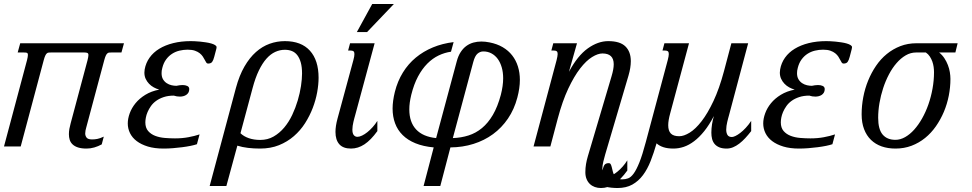

<svg xmlns="http://www.w3.org/2000/svg" viewBox="-45 -736 4886 965"><path d="M418 -35.2Q430.7 -35.2 444.3 -37.8Q458 -40.5 476.6 -49.3L466.3 -10.3Q448.2 -0.5 429 5.1Q409.7 10.7 390.1 10.7Q364.3 10.7 347.2 5.1Q330.1 -0.5 319.8 -10.3Q309.6 -20 305.4 -33.2Q301.3 -46.4 301.3 -61.5Q301.3 -74.7 303.7 -88.4Q306.2 -102.1 310.1 -116.2L395 -433.6Q399.4 -451.2 399.4 -459.5Q399.4 -467.8 394 -470Q388.7 -472.2 379.4 -472.2H210.9Q204.1 -472.2 199.2 -471.7Q194.3 -471.2 190.2 -467.5Q186 -463.9 182.4 -456.1Q178.7 -448.2 174.8 -433.6L59.1 0H-24.9L90.8 -433.6Q95.2 -451.2 95.2 -459.5Q95.2 -469.2 89.8 -470.7Q84.5 -472.2 75.2 -472.2H43.9L56.6 -518.6H578.1L565.4 -472.2H515.1Q508.3 -472.2 503.4 -471.7Q498.5 -471.2 494.4 -467.5Q490.2 -463.9 486.6 -456.1Q482.9 -448.2 479 -433.6L388.2 -94.2Q386.2 -87.9 384.8 -80.3Q383.3 -72.8 383.3 -65.4Q383.3 -53.2 390.4 -44.2Q397.5 -35.2 418 -35.2Z M897.9 -486.3Q877 -486.3 856.9 -481.4Q836.9 -476.6 820.1 -465.8Q803.2 -455.1 790.3 -437.7Q777.3 -420.4 771 -395.5Q768.6 -387.7 767.8 -380.9Q767.1 -374 767.1 -368.2Q767.1 -349.6 774.4 -337.4Q781.7 -325.2 793 -317.9Q804.2 -310.5 817.1 -307.6Q830.1 -304.7 841.8 -304.7Q848.6 -306.2 856.7 -307.4Q864.7 -308.6 872.6 -308.6Q886.2 -308.6 896.2 -304Q906.2 -299.3 906.2 -288.1Q906.2 -277.8 901.9 -270.5Q897.5 -263.2 890.6 -258.8Q883.8 -254.4 875.5 -252.4Q867.2 -250.5 859.4 -250.5Q851.6 -250.5 843.8 -251.7Q835.9 -252.9 828.6 -255.4Q799.8 -255.4 777.8 -248Q755.9 -240.7 740 -229.2Q724.1 -217.8 713.6 -202.9Q703.1 -188 696.8 -173.1Q690.4 -158.2 688 -144.5Q685.5 -130.9 685.5 -121.1Q685.5 -93.8 699.5 -77.6Q713.4 -61.5 735.1 -53.2Q756.8 -44.9 783.2 -42.7Q809.6 -40.5 834.5 -40.5Q871.1 -40.5 902.1 -46.4Q933.1 -52.2 958 -60.5L944.8 -11.2Q932.1 -6.8 912.8 -2.9Q893.6 1 870.8 3.9Q848.1 6.8 824 8.8Q799.8 10.7 777.3 10.7Q731.9 10.7 698.2 0.5Q664.6 -9.8 642.1 -26.9Q619.6 -43.9 608.4 -66.9Q597.2 -89.8 597.2 -115.7Q597.2 -139.6 606.9 -166.5Q616.7 -193.4 636.2 -217.3Q655.8 -241.2 685.5 -259.5Q715.3 -277.8 755.4 -285.6Q741.2 -289.6 727.8 -296.9Q714.4 -304.2 703.9 -315.2Q693.4 -326.2 687 -340.1Q680.7 -354 680.7 -371.1Q680.7 -378.9 682.1 -387.2Q688 -419.9 706.8 -446.3Q725.6 -472.7 755.6 -491Q785.6 -509.3 825.7 -519.3Q865.7 -529.3 913.6 -529.3Q920.9 -529.3 933.3 -528.8Q945.8 -528.3 960.2 -526.9Q974.6 -525.4 989.5 -523.2Q1004.4 -521 1016.4 -517.6Q1028.3 -514.2 1035.9 -509.5Q1043.5 -504.9 1043.5 -499Q1043.5 -494.1 1042 -489.3L1031.7 -450.2Q1027.3 -433.1 1021.2 -424.8Q1015.1 -416.5 1000.5 -416.5Q995.1 -416.5 991.7 -421.6Q988.3 -426.8 984.4 -434.6Q980.5 -442.4 974.6 -451.4Q968.8 -460.4 959 -468.3Q949.2 -476.1 934.6 -481.2Q919.9 -486.3 897.9 -486.3Z M1163.6 -66.4Q1180.2 -50.3 1205.6 -41.5Q1231 -32.7 1263.2 -32.7Q1300.3 -32.7 1330.1 -49.8Q1359.9 -66.9 1383.3 -94.7Q1406.7 -122.6 1423.6 -158.2Q1440.4 -193.8 1451.4 -231Q1462.4 -268.1 1467.8 -303.7Q1473.1 -339.4 1473.1 -366.7Q1473.1 -398.9 1466.8 -421.6Q1460.4 -444.3 1449.2 -458.7Q1438 -473.1 1422.1 -479.5Q1406.2 -485.8 1386.7 -485.8Q1361.8 -485.8 1338.4 -475.1Q1314.9 -464.4 1294.4 -441.4Q1273.9 -418.5 1256.1 -381.8Q1238.3 -345.2 1224.6 -293.5ZM1092.8 198.7H1008.8L1140.6 -293.5Q1157.7 -356.9 1183.6 -401.6Q1209.5 -446.3 1241.5 -474.6Q1273.4 -502.9 1310.3 -516.1Q1347.2 -529.3 1386.7 -529.3Q1469.2 -529.3 1512.7 -481.2Q1556.2 -433.1 1556.2 -345.2Q1556.2 -311.5 1549.1 -272.2Q1542 -232.9 1526.9 -193.4Q1511.7 -153.8 1488.3 -116.9Q1464.8 -80.1 1432.1 -51.8Q1399.4 -23.4 1357.2 -6.3Q1314.9 10.7 1262.2 10.7Q1230.5 10.7 1201.7 7.3Q1172.9 3.9 1147.9 -3.9Z M1731 -433.6Q1733.9 -443.8 1735.1 -451.4Q1736.3 -459 1736.3 -464.4Q1736.3 -474.6 1731.7 -478.3Q1727.1 -481.9 1718.3 -481.9H1704.6L1714.4 -518.6H1837.9L1740.2 -157.2Q1738.3 -150.4 1735.8 -141.4Q1733.4 -132.3 1731.2 -122.8Q1729 -113.3 1727.5 -103.3Q1726.1 -93.3 1726.1 -84.5Q1726.1 -65.4 1733.2 -56.9Q1740.2 -48.3 1751.5 -48.3Q1761.7 -48.3 1774.9 -54.7Q1788.1 -61 1801.5 -71.8Q1814.9 -82.5 1828.1 -97.2Q1841.3 -111.8 1851.6 -128.4V-77.1Q1818.8 -31.7 1786.6 -10.5Q1754.4 10.7 1719.2 10.7Q1679.7 10.7 1660.4 -11Q1641.1 -32.7 1641.1 -72.8Q1641.1 -102.1 1651.4 -140.1ZM1825.7 -715.8H1934.6L1799.8 -574.7H1748.5Z M2231 -42Q2272.9 -43.5 2309.8 -55.2Q2346.7 -66.9 2377.4 -92.3Q2408.2 -117.7 2432.1 -158.4Q2456.1 -199.2 2472.2 -259.3Q2483.9 -304.7 2483.9 -342.8Q2483.9 -372.6 2476.8 -397.2Q2469.7 -421.9 2456.8 -439.7Q2443.8 -457.5 2425.3 -467.5Q2406.7 -477.5 2384.3 -477.5Q2368.2 -477.5 2355 -466.3Q2341.8 -455.1 2333.5 -423.8ZM2134.8 4.9Q2082 0 2043.2 -15.9Q2004.4 -31.7 1978.8 -57.1Q1953.1 -82.5 1940.7 -116.2Q1928.2 -149.9 1928.2 -190.4Q1928.2 -228 1939.5 -273.9Q1953.1 -328.1 1980 -371.6Q2006.8 -415 2044.9 -446.5Q2083 -478 2130.9 -497.8Q2178.7 -517.6 2234.9 -524.4L2221.7 -476.1Q2189.9 -471.7 2159.7 -457.3Q2129.4 -442.9 2103 -416.5Q2076.7 -390.1 2055.9 -351.3Q2035.2 -312.5 2022 -259.3Q2017.1 -238.8 2014.6 -220.9Q2012.2 -203.1 2012.2 -186Q2012.2 -122.1 2046.4 -85.4Q2080.6 -48.8 2147 -42L2250.5 -427.2Q2257.8 -455.1 2270.3 -474.1Q2282.7 -493.2 2298.8 -504.9Q2314.9 -516.6 2334.2 -522Q2353.5 -527.3 2374.5 -527.3Q2394 -527.3 2415.5 -522.9Q2453.1 -515.6 2481.7 -498.8Q2510.3 -481.9 2529.3 -457.5Q2548.3 -433.1 2558.1 -401.9Q2567.9 -370.6 2567.9 -334.5Q2567.9 -293.5 2555.2 -245.6Q2539.6 -186.5 2508.1 -140.1Q2476.6 -93.8 2432.9 -61.8Q2389.2 -29.8 2334.7 -12.7Q2280.3 4.4 2218.8 4.9L2168 198.7H2084Z M2752.4 -433.6Q2754.9 -443.8 2756.3 -451.4Q2757.8 -459 2757.8 -464.4Q2757.8 -474.6 2753.2 -478.3Q2748.5 -481.9 2739.7 -481.9H2726.1L2735.8 -518.6H2855L2814.5 -375Q2857.9 -456.1 2909.2 -492.7Q2960.4 -529.3 3012.2 -529.3Q3071.3 -529.3 3098.4 -502.7Q3125.5 -476.1 3125.5 -428.7Q3125.5 -396 3113.8 -356L2996.6 41Q2992.7 55.2 2987.5 75.4Q2982.4 95.7 2982.4 113.8Q2982.4 133.3 2989.3 142.1Q2996.1 150.9 3008.8 150.9Q3019 150.9 3032 144.3Q3044.9 137.7 3058.3 126.7Q3071.8 115.7 3084.7 101.1Q3097.7 86.4 3107.9 69.8V121.1Q3075.2 166.5 3043 187.7Q3010.7 209 2975.6 209Q2959 209 2944.6 203.9Q2930.2 198.7 2919.7 188.7Q2909.2 178.7 2903.1 163.8Q2897 148.9 2897 129.4Q2897 108.4 2900.4 88.4Q2903.8 68.4 2909.7 48.8L3028.8 -353Q3034.2 -371.1 3036.9 -386Q3039.6 -400.9 3039.6 -413.1Q3039.6 -467.3 2982.9 -467.3Q2960 -467.3 2930.7 -449.2Q2901.4 -431.2 2870.8 -391.8Q2840.3 -352.5 2811 -290.3Q2781.7 -228 2758.3 -140.1L2721.2 0H2636.7Z M3418 -518.6 3323.2 -165.5Q3313.5 -130.4 3313.5 -106.4Q3313.5 -78.6 3326.7 -64.9Q3339.8 -51.3 3369.1 -51.3Q3392.1 -51.3 3421.4 -69.3Q3450.7 -87.4 3481.2 -126.7Q3511.7 -166 3541 -228.3Q3570.3 -290.5 3593.8 -378.4L3630.9 -518.6H3715.3L3619.1 -157.2Q3617.2 -150.4 3614.7 -141.4Q3612.3 -132.3 3610.1 -122.8Q3607.9 -113.3 3606.4 -103.3Q3605 -93.3 3605 -84.5Q3605 -68.8 3611.1 -58.1Q3617.2 -47.4 3633.8 -47.4Q3640.1 -47.4 3651.1 -52.5Q3662.1 -57.6 3675.5 -67.9Q3689 -78.1 3703.1 -93.3Q3717.3 -108.4 3730.5 -128.4V-77.1Q3715.8 -58.1 3700.9 -42Q3686 -25.9 3670.7 -14.2Q3655.3 -2.4 3639.4 4.2Q3623.5 10.7 3606.9 10.7Q3585 10.7 3570.1 4.4Q3555.2 -2 3546.4 -12.7Q3537.6 -23.4 3533.9 -38.1Q3530.3 -52.7 3530.3 -68.8Q3530.3 -89.8 3533.7 -111.6Q3537.1 -133.3 3543 -152.8Q3519.5 -107.9 3494.6 -76.9Q3469.7 -45.9 3443.8 -26.4Q3418 -6.8 3391.8 2Q3365.7 10.7 3339.8 10.7Q3310.5 10.7 3289.6 3.9Q3268.6 -2.9 3254.9 -15.6Q3241.2 32.2 3225.1 73.2Q3209 114.3 3186.5 144.3Q3164.1 174.3 3133.1 191.7Q3102.1 209 3058.6 209Q3043.9 209 3027.6 207.3Q3011.2 205.6 2997.8 202.1Q2984.4 198.7 2975.6 193.6Q2966.8 188.5 2966.8 181.6Q2966.8 179.2 2967 175.3Q2967.3 171.4 2968.3 168.9L2983.4 117.7Q2985.8 109.4 2988 103Q2990.2 96.7 2993.4 92.5Q2996.6 88.4 3001.7 86.2Q3006.8 84 3014.6 84Q3021.5 84 3024.7 90.1Q3027.8 96.2 3030 105.2Q3032.2 114.3 3034.7 124.8Q3037.1 135.3 3042.2 144.3Q3047.4 153.3 3056.6 159.4Q3065.9 165.5 3082 165.5Q3097.7 165.5 3111.8 160.4Q3126 155.3 3139.9 136.2Q3153.8 117.2 3168.7 80.1Q3183.6 43 3200.7 -21.5L3311 -433.6Q3316.4 -454.1 3316.4 -464.4Q3316.4 -474.6 3311.8 -478.3Q3307.1 -481.9 3298.3 -481.9H3284.7L3294.4 -518.6Z M4091.8 -486.3Q4070.8 -486.3 4050.8 -481.4Q4030.8 -476.6 4013.9 -465.8Q3997.1 -455.1 3984.1 -437.7Q3971.2 -420.4 3964.8 -395.5Q3962.4 -387.7 3961.7 -380.9Q3960.9 -374 3960.9 -368.2Q3960.9 -349.6 3968.3 -337.4Q3975.6 -325.2 3986.8 -317.9Q3998 -310.5 4011 -307.6Q4023.9 -304.7 4035.6 -304.7Q4042.5 -306.2 4050.5 -307.4Q4058.6 -308.6 4066.4 -308.6Q4080.1 -308.6 4090.1 -304Q4100.1 -299.3 4100.1 -288.1Q4100.1 -277.8 4095.7 -270.5Q4091.3 -263.2 4084.5 -258.8Q4077.6 -254.4 4069.3 -252.4Q4061 -250.5 4053.2 -250.5Q4045.4 -250.5 4037.6 -251.7Q4029.8 -252.9 4022.5 -255.4Q3993.7 -255.4 3971.7 -248Q3949.7 -240.7 3933.8 -229.2Q3918 -217.8 3907.5 -202.9Q3897 -188 3890.6 -173.1Q3884.3 -158.2 3881.8 -144.5Q3879.4 -130.9 3879.4 -121.1Q3879.4 -93.8 3893.3 -77.6Q3907.2 -61.5 3929 -53.2Q3950.7 -44.9 3977.1 -42.7Q4003.4 -40.5 4028.3 -40.5Q4064.9 -40.5 4095.9 -46.4Q4127 -52.2 4151.9 -60.5L4138.7 -11.2Q4126 -6.8 4106.7 -2.9Q4087.4 1 4064.7 3.9Q4042 6.8 4017.8 8.8Q3993.7 10.7 3971.2 10.7Q3925.8 10.7 3892.1 0.5Q3858.4 -9.8 3835.9 -26.9Q3813.5 -43.9 3802.2 -66.9Q3791 -89.8 3791 -115.7Q3791 -139.6 3800.8 -166.5Q3810.5 -193.4 3830.1 -217.3Q3849.6 -241.2 3879.4 -259.5Q3909.2 -277.8 3949.2 -285.6Q3935.1 -289.6 3921.6 -296.9Q3908.2 -304.2 3897.7 -315.2Q3887.2 -326.2 3880.9 -340.1Q3874.5 -354 3874.5 -371.1Q3874.5 -378.9 3876 -387.2Q3881.8 -419.9 3900.6 -446.3Q3919.4 -472.7 3949.5 -491Q3979.5 -509.3 4019.5 -519.3Q4059.6 -529.3 4107.4 -529.3Q4114.7 -529.3 4127.2 -528.8Q4139.6 -528.3 4154.1 -526.9Q4168.5 -525.4 4183.3 -523.2Q4198.2 -521 4210.2 -517.6Q4222.2 -514.2 4229.7 -509.5Q4237.3 -504.9 4237.3 -499Q4237.3 -494.1 4235.8 -489.3L4225.6 -450.2Q4221.2 -433.1 4215.1 -424.8Q4209 -416.5 4194.3 -416.5Q4189 -416.5 4185.5 -421.6Q4182.1 -426.8 4178.2 -434.6Q4174.3 -442.4 4168.5 -451.4Q4162.6 -460.4 4152.8 -468.3Q4143.1 -476.1 4128.4 -481.2Q4113.8 -486.3 4091.8 -486.3Z M4675.3 -472.2Q4690.9 -459.5 4701.7 -443.1Q4712.4 -426.8 4719.2 -408.9Q4726.1 -391.1 4729 -373Q4731.9 -355 4731.9 -339.4Q4731.9 -297.4 4723.6 -255.1Q4715.3 -212.9 4699 -174.1Q4682.6 -135.3 4658.9 -101.3Q4635.3 -67.4 4604.5 -42.5Q4573.7 -17.6 4536.4 -3.4Q4499 10.7 4455.6 10.7Q4417.5 10.7 4386.2 -0.2Q4355 -11.2 4332.5 -33Q4310.1 -54.7 4297.9 -86.9Q4285.6 -119.1 4285.6 -161.1Q4285.6 -204.6 4293.9 -248Q4302.2 -291.5 4318.4 -331.1Q4334.5 -370.6 4357.9 -405Q4381.3 -439.5 4412.1 -464.6Q4442.9 -489.7 4480.2 -504.2Q4517.6 -518.6 4561.5 -518.6H4768.1L4756.8 -472.2ZM4649.4 -373Q4649.4 -385.7 4647.5 -399.7Q4645.5 -413.6 4640.9 -426.8Q4636.2 -439.9 4628.4 -451.9Q4620.6 -463.9 4608.4 -472.2H4559.1Q4531.7 -472.2 4507.1 -457.8Q4482.4 -443.4 4461.2 -418.9Q4439.9 -394.5 4422.9 -362.1Q4405.8 -329.6 4393.8 -293Q4381.8 -256.3 4375.2 -218Q4368.7 -179.7 4368.7 -144Q4368.7 -86.4 4391.1 -59.8Q4413.6 -33.2 4455.6 -33.2Q4480 -33.2 4504.2 -46.9Q4528.3 -60.5 4549.8 -84.5Q4571.3 -108.4 4589.6 -140.9Q4607.9 -173.3 4621.1 -210.9Q4634.3 -248.5 4641.8 -290Q4649.4 -331.5 4649.4 -373Z"/></svg>

Font: Arian Grqi
Style: Italic
Weight: 400
Italic angle: -15°
Designer: Ruben Hakobyan (Tarumian)
Foundry: Ruben Hakobyan (Tarumian)
Version: Version 1.002